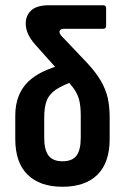

<svg xmlns="http://www.w3.org/2000/svg" viewBox="-20 -705 478 733"><path d="M218.5 8Q132.3 8 85.3 -38.2Q38.3 -84.3 38.3 -174.7V-262.6Q38.3 -305.4 51 -337.6Q63.6 -369.8 86.9 -392.5Q110.3 -415.3 143.5 -431.2Q176.7 -447 218 -458.2L268.9 -397.5Q219.2 -380.4 193 -362.5Q166.9 -344.6 157.9 -319.7Q148.8 -294.8 148.8 -256V-179.7Q148.8 -132.3 165.5 -110.8Q182.2 -89.3 218.5 -89.3Q255.9 -89.3 272.1 -110.8Q288.3 -132.3 288.3 -179.7V-261.8Q288.3 -299.9 282.3 -323.2Q276.3 -346.5 261.5 -367.1Q246.6 -387.8 220.3 -416.1L114.7 -534.5Q96.6 -554.5 87.4 -574.7Q78.2 -594.9 78.2 -615.3Q78.2 -645.7 99.4 -665.4Q120.6 -685 168 -685H374.2Q385.1 -685 385.1 -673.6V-606.1Q385.1 -595.1 374.2 -595.1H224.8Q207.1 -595.1 207.1 -583.1Q207.1 -577.5 211.9 -571.2Q216.7 -564.9 224.3 -557.8L311.2 -466.3Q346.7 -428.3 365.5 -395.6Q384.2 -363 391.5 -330.3Q398.7 -297.6 398.7 -256V-174.7Q398.7 -84.3 352.2 -38.2Q305.8 8 218.5 8Z"/></svg>

Font: Sofia Sans Condensed
Style: Regular
Weight: 400
Designer: Botio Nikoltchev, Ani Petrova
Foundry: lettersoup
Version: Version 4.100